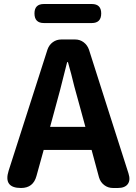

<svg xmlns="http://www.w3.org/2000/svg" viewBox="-20 -938 681 958"><path d="M85 0Q-4 0 23 -86L217 -691Q225 -714 243.5 -727.5Q262 -741 286 -741H355Q379 -741 397.5 -727Q416 -713 424 -690L526 -370L621 -73Q632 -39 617.5 -19.5Q603 0 568 0H544Q519 0 500 -14.5Q481 -29 474 -53L437 -190H317H198L162 -60Q146 0 85 0ZM230 -305H318H406L384 -386Q368 -445 351 -506Q336 -569 319 -628H315Q276 -470 252 -386ZM199 -823Q152 -823 152 -871Q152 -918 199 -918H318H438Q485 -918 485 -871Q485 -823 438 -823H318Z"/></svg>

Font: GenSenRounded2 TW B
Style: Regular
Weight: 700
Version: Version 2.000;PS 2;hotconv 16.6.51;makeotf.lib2.5.65220 DEVE